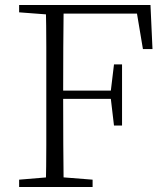

<svg xmlns="http://www.w3.org/2000/svg" viewBox="-20 -743 662 763"><path d="M56 0V-29L188 -40H209L348 -29V0ZM162 0Q164 -83 164 -166Q164 -249 164 -333V-390Q164 -474 164 -557.5Q164 -641 162 -723H233Q232 -641 231.5 -556Q231 -471 231 -377V-357Q231 -255 231.5 -169Q232 -83 233 0ZM198 -350V-383H440V-350ZM433 -244 420 -354V-379L433 -487H465V-244ZM56 -694V-723H198V-684H188ZM548 -548 520 -715 555 -689H198V-723H578L586 -548Z"/></svg>

Font: Source Han Serif JP VF
Style: Regular
Weight: 250
Designer: Ryoko NISHIZUKA 西塚涼子 (kana & ideographs); Frank Grießhammer (Latin, Greek & Cyrillic); Wenlong ZHANG 张文龙 (bopomofo); San
Foundry: Adobe
Version: Version 2.001;hotconv 1.1.0;makeotfexe 2.6.0